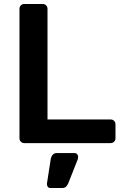

<svg xmlns="http://www.w3.org/2000/svg" viewBox="-20 -720 620 966"><path d="M102 0Q92 0 85 -7Q78 -14 78 -24V-676Q78 -686 85 -693Q92 -700 102 -700H195Q205 -700 212 -693Q219 -686 219 -676V-119H536Q547 -119 554 -112Q561 -105 561 -94V-24Q561 -14 554 -7Q547 0 536 0ZM234 226Q225 226 220.5 220Q216 214 216 205L235 82Q237 69 244.5 59.5Q252 50 267 50H355Q363 50 368 55.5Q373 61 373 68Q373 75 371 82L324 201Q320 211 313 218.5Q306 226 292 226Z"/></svg>

Font: Rubik Medium
Style: Regular
Weight: 500
Designer: Hubert and Fischer
Foundry: Hubert and Fischer
Version: Version 2.300; ttfautohint (v1.8.4.7-5d5b);gftools[0.9.30]